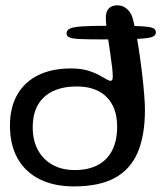

<svg xmlns="http://www.w3.org/2000/svg" viewBox="-20 -658 614 704"><path d="M359.5 -513.5Q303.5 -513.5 274.2 -514.8Q245 -516 234.5 -520.8Q224 -525.5 224 -535Q224 -547 235.8 -553Q247.5 -559 280.5 -561.2Q313.5 -563.5 376.5 -563.5Q435.5 -563.5 470.5 -562.8Q505.5 -562 523 -559.5Q540.5 -557 546 -552Q551.5 -547 551.5 -539.5Q551.5 -531.5 544.8 -526.2Q538 -521 518.2 -518.2Q498.5 -515.5 460.5 -514.5Q422.5 -513.5 359.5 -513.5ZM251 25.5Q178.5 25.5 126 -0.5Q73.5 -26.5 45 -76.2Q16.5 -126 16.5 -197.5Q16.5 -264.5 43.5 -311.2Q70.5 -358 120.5 -382.5Q170.5 -407 239 -407Q278.5 -407 304.8 -398.5Q331 -390 348 -380Q360.5 -372.5 370.8 -367Q381 -361.5 385.5 -361.5Q393.5 -361.5 393.5 -377Q393.5 -391.5 390.8 -413.5Q388 -435.5 384.5 -461Q381 -486.5 377 -511.8Q373 -537 370.5 -558.2Q368 -579.5 368 -592Q368 -638.5 410.5 -638.5Q426.5 -638.5 440 -629.5Q453.5 -620.5 462 -603.5Q469 -585 476 -551.2Q483 -517.5 489.2 -476Q495.5 -434.5 500.5 -392.5Q505.5 -350.5 508.5 -314.2Q511.5 -278 511.5 -255.5Q511.5 -161.5 484.8 -99Q458 -36.5 400.8 -5.5Q343.5 25.5 251 25.5ZM254 -34.5Q304.5 -34.5 339.2 -53.2Q374 -72 391.8 -107.5Q409.5 -143 409.5 -193Q409.5 -241.5 391.5 -274.5Q373.5 -307.5 340.5 -324.2Q307.5 -341 261 -341Q211.5 -341 175.2 -324.2Q139 -307.5 119.5 -274.2Q100 -241 100 -191Q100 -143 119 -108Q138 -73 172.5 -53.8Q207 -34.5 254 -34.5Z"/></svg>

Font: Gluten Thin Light
Style: Regular
Weight: 300
Version: Version 1.300